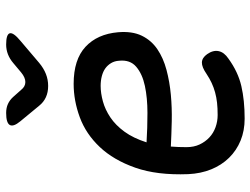

<svg xmlns="http://www.w3.org/2000/svg" viewBox="-118 -708 835 640"><g transform="rotate(-90 300.0 -387.5)"><path d="M440 -115Q454 -95 450 -76.5Q446 -58 425 -44Q381 -12 333.5 -1Q286 10 225 10Q185 10 152 -3.5Q119 -17 94.5 -42Q70 -67 56 -101.5Q42 -136 40 -178Q36 -282 61.5 -354.5Q87 -427 130.5 -473Q174 -519 229.5 -539.5Q285 -560 341 -560Q422 -560 464.5 -520.5Q507 -481 513 -412Q517 -365 501.5 -333Q486 -301 456.5 -281Q427 -261 387.5 -250.5Q348 -240 304.5 -236Q261 -232 216.5 -233Q172 -234 132 -236Q131 -224 130.5 -211Q130 -198 130 -184Q130 -159 139 -140Q148 -121 162.5 -107.5Q177 -94 196.5 -87Q216 -80 237 -80Q260 -80 278 -82Q296 -84 312.5 -88.5Q329 -93 344 -100Q359 -107 374 -117Q397 -133 412.5 -132.5Q428 -132 440 -115ZM146 -317Q194 -314 244 -314Q294 -314 334 -322.5Q374 -331 398 -351.5Q422 -372 418 -409Q417 -424 410 -435.5Q403 -447 392.5 -454.5Q382 -462 367 -466Q352 -470 334 -470Q310 -470 282.5 -462.5Q255 -455 229 -437.5Q203 -420 181.5 -390.5Q160 -361 146 -317ZM244 -785Q261 -785 274 -779Q287 -773 297 -762L321 -735Q332 -721 347 -721Q362 -721 379 -735L410 -761Q424 -773 439.5 -779Q455 -785 472 -785Q506 -785 509.5 -773Q513 -761 484 -737L411 -675Q393 -660 374 -652.5Q355 -645 334 -645Q313 -645 296.5 -652.5Q280 -660 268 -675L216 -738Q197 -761 204 -773Q211 -785 244 -785Z"/></g></svg>

Font: Maple Mono NL
Style: Italic
Weight: 400
Italic angle: -10°
Monospace: yes
Designer: subframe7536
Version: Version 7.000